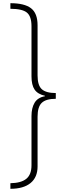

<svg xmlns="http://www.w3.org/2000/svg" viewBox="-20 -813 406 1201"><path d="M45 -793Q133 -793 174 -761.5Q215 -730 215 -655V-341Q215 -279 241.5 -255Q268 -231 329 -231V-195Q268 -195 241.5 -170Q215 -145 215 -83V228Q215 296 171 332Q127 368 45 368V333Q112 332 144.5 305.5Q177 279 177 221V-87Q177 -138 196.5 -170.5Q216 -203 261 -211V-214Q216 -224 196.5 -252.5Q177 -281 177 -336V-649Q177 -711 148 -734.5Q119 -758 45 -758Z"/></svg>

Font: Noto Sans Kannada ExtraLight
Style: Regular
Weight: 200
Designer: Jelle Bosma - Monotype Design Team
Foundry: Monotype Imaging Inc.
Version: Version 2.005; ttfautohint (v1.8.4.7-5d5b)